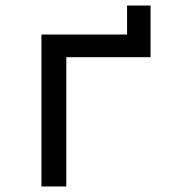

<svg xmlns="http://www.w3.org/2000/svg" viewBox="-20 -675 640 695"><path d="M130 0V-550H440V-655H525V-468H220V0Z"/></svg>

Font: JetBrainsMonoNL NFM
Style: Regular
Weight: 400
Monospace: yes
Designer: Philipp Nurullin, Konstantin Bulenkov
Foundry: JetBrains
Version: Version 2.304; ttfautohint (v1.8.4.7-5d5b);Nerd Fonts 3.3.0